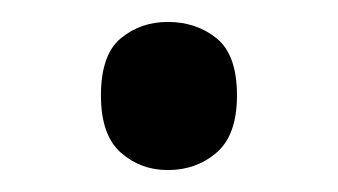

<svg xmlns="http://www.w3.org/2000/svg" viewBox="-20 -440 308 175"><path d="M72 -353Q72 -390 90 -405Q108 -420 133 -420Q159 -420 177.5 -405Q196 -390 196 -353Q196 -317 177.5 -301Q159 -285 133 -285Q108 -285 90 -301Q72 -317 72 -353Z"/></svg>

Font: Noto Sans Ambassadori
Style: Regular
Weight: 400
Designer: Monotype Design Team
Foundry: Monotype Imaging Inc.
Version: Version 2.013